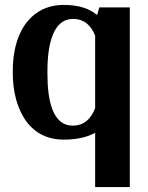

<svg xmlns="http://www.w3.org/2000/svg" viewBox="-20 -558 604 781"><path d="M32 -259C32 -220 37 -185 46 -152C71 -64 128 10 239 10C297 10 339 -2 367 -18V203H508V-528H384L375 -497C346 -521 305 -538 240 -538C206 -538 176 -531 150 -518C72 -478 32 -387 32 -269ZM173 -257V-271C173 -379 197 -481 276 -481C323 -481 350 -455 367 -413V-118C350 -75 323 -47 275 -47C195 -47 173 -147 173 -257Z"/></svg>

Font: Aerodynamic
Style: Regular
Weight: 500
Designer: Google
Version: Version 2.000980; 2014